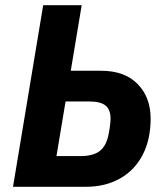

<svg xmlns="http://www.w3.org/2000/svg" viewBox="-20 -718 640 738"><path d="M289 -118Q339 -118 364.5 -138.5Q390 -159 398 -205L401 -222Q405 -248 405 -262Q405 -296 386 -312Q367 -328 323 -328H232L197 -118ZM146 -698H294L252 -446H369Q459 -446 509 -395Q559 -344 559 -262Q559 -182 528.5 -123Q498 -64 441.5 -32Q385 0 310 0H30Z"/></svg>

Font: iA Writer Mono V
Style: Regular
Weight: 400
Italic angle: -9.5°
Designer: Mike Abbink, Paul van der Laan, Pieter van Rosmalen
Foundry: Bold Monday
Version: Version 2.000